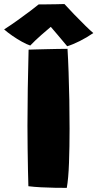

<svg xmlns="http://www.w3.org/2000/svg" viewBox="-88 -898 472 930"><path d="M235.5 12Q210.5 12 177.5 11.5Q144.5 11 111 9.2Q77.5 7.5 49.5 4Q48.5 -26 47.5 -74.2Q46.5 -122.5 45.8 -179.2Q45 -236 45 -290Q45 -375.5 46.5 -468.2Q48 -561 50.5 -657.5Q61 -658 84.2 -658.5Q107.5 -659 136.5 -659.8Q165.5 -660.5 193 -661Q220.5 -661.5 239 -661.5Q242 -613 244.2 -548.8Q246.5 -484.5 247.8 -413.8Q249 -343 249 -274Q249 -185.5 246.2 -109Q243.5 -32.5 235.5 12ZM224 -878.5Q243 -857.5 271 -828.5Q299 -799.5 325 -774Q351 -748.5 364 -738Q333 -716.5 298.5 -699.2Q264 -682 237.5 -674Q215 -701.5 192.2 -728Q169.5 -754.5 158 -768Q141.5 -754.5 112.8 -729.2Q84 -704 58.5 -677.5Q41.5 -683 18 -696Q-5.5 -709 -28.5 -725Q-51.5 -741 -68 -755.5Q-37.5 -775 -2.5 -800Q32.5 -825 60.8 -846.5Q89 -868 99 -876.5Q109.5 -876.5 134.5 -876.8Q159.5 -877 185.5 -877.5Q211.5 -878 224 -878.5Z"/></svg>

Font: Grandstander Black
Style: Regular
Weight: 900
Designer: Tyler Finck
Foundry: Etcetera Type Co
Version: Version 1.200; ttfautohint (v1.8.3)